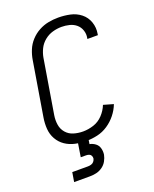

<svg xmlns="http://www.w3.org/2000/svg" viewBox="-172 -838 920 1148"><g transform="rotate(-20 288.0 -264.5)"><path d="M251 8Q285 8 320.5 0Q356 -8 387.5 -29Q419 -50 442.5 -79.5Q466 -109 479 -143L416 -161Q403 -128 377.5 -101Q352 -74 318 -63Q284 -52 251 -52Q220 -52 191.5 -60.5Q163 -69 144 -91Q125 -113 120.5 -142.5Q116 -172 121 -203L178 -548Q183 -576 196 -602.5Q209 -629 233 -648.5Q257 -668 285.5 -676Q314 -684 342 -684Q367 -684 391.5 -678Q416 -672 434.5 -656.5Q453 -641 461 -617Q469 -593 464 -568Q464 -565 463 -563H530Q530 -566 531 -570Q538 -609 525.5 -645Q513 -681 484 -704Q455 -727 418 -735Q381 -743 342 -743Q311 -743 279.5 -737Q248 -731 218.5 -715Q189 -699 166 -674Q143 -649 130.5 -618.5Q118 -588 113 -557L56 -212Q50 -176 52.5 -140.5Q55 -105 72 -75Q89 -45 117 -26Q145 -7 179.5 0.5Q214 8 251 8ZM96 214H196Q217 214 237.5 209.5Q258 205 276.5 192Q295 179 305.5 160Q316 141 320 121Q323 100 317.5 80Q312 60 296 48Q280 36 260 32L265 0H198L184 88H217Q227 88 236 91Q245 94 249.5 102.5Q254 111 253 121Q251 131 244 139.5Q237 148 226.5 151Q216 154 206 154H106Z"/></g></svg>

Font: Iosevka Sparkle Light
Style: Italic
Weight: 300
Italic angle: -9°
Designer: Belleve Invis
Foundry: Belleve Invis
Version: Version 4.5.0; ttfautohint (v1.8.3)